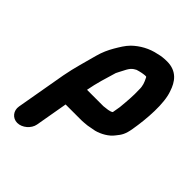

<svg xmlns="http://www.w3.org/2000/svg" viewBox="-209 -631 926 926"><g transform="rotate(45 254.5 -167.5)"><path d="M202 -158C212 -213 228 -263 243 -313L250 -327C262 -348 271 -375 291 -388L303 -395C311 -398 322 -400 330 -402L342 -404C347 -405 353 -405 358 -405C359 -405 359 -405 359 -404C361 -403 362 -401 363 -398C372 -380 380 -362 379 -335C381 -297 377 -253 373 -211L366 -170C355 -161 330 -160 314 -158ZM77 193C110 193 144 164 150 131L179 -35H278C287 -35 296 -35 305 -36L326 -38C341 -41 355 -43 369 -46C400 -54 436 -74 455 -100C475 -124 484 -139 491 -180C505 -262 514 -375 490 -438C475 -484 446 -528 378 -528C358 -528 339 -526 321 -521C274 -512 232 -488 201 -458C181 -438 168 -415 153 -390C138 -364 126 -338 117 -305C102 -247 84 -191 72 -126L27 131C21 164 44 193 77 193Z"/></g></svg>

Font: Blanket
Style: BdObl
Weight: 700
Foundry: Cannot Into Space Fonts
Version: Version 0.9